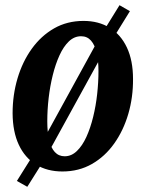

<svg xmlns="http://www.w3.org/2000/svg" viewBox="-20 -647 561 739"><path d="M85 72 45 49.5 97 -33.5 154 -121.5 354.5 -487 385 -538 440 -627 480 -604 425 -515 370 -430.5 167.5 -62 135 -7.5ZM301.5 -566.5Q359.5 -566.5 402.2 -540.2Q445 -514 468.5 -464Q492 -414 492 -343Q492.5 -272.5 473.8 -208.5Q455 -144.5 419.5 -94.5Q384 -44.5 333.8 -15.8Q283.5 13 220 13Q162 13 119 -13.2Q76 -39.5 52.5 -89.5Q29 -139.5 28.5 -211Q28.5 -281.5 47.5 -345.5Q66.5 -409.5 102.2 -459.2Q138 -509 188.2 -537.8Q238.5 -566.5 301.5 -566.5ZM292 -507.5Q266 -507.5 245.2 -487.8Q224.5 -468 209 -434Q193.5 -400 183 -357.5Q172.5 -315 167.2 -269.2Q162 -223.5 162 -180Q162 -138.5 169 -108.2Q176 -78 191 -61.8Q206 -45.5 229 -45.5Q255 -45.5 276 -65.8Q297 -86 312.5 -120Q328 -154 338.5 -196.8Q349 -239.5 354 -285Q359 -330.5 359 -373.5Q359 -414 352 -444Q345 -474 330.2 -490.8Q315.5 -507.5 292 -507.5Z"/></svg>

Font: Merriweather 24pt SemiCondensed
Style: Bold Italic
Weight: 700
Width: 4
Italic angle: -7.8°
Designer: Eben Sorkin
Foundry: Eben Sorkin
Version: Version 2.101